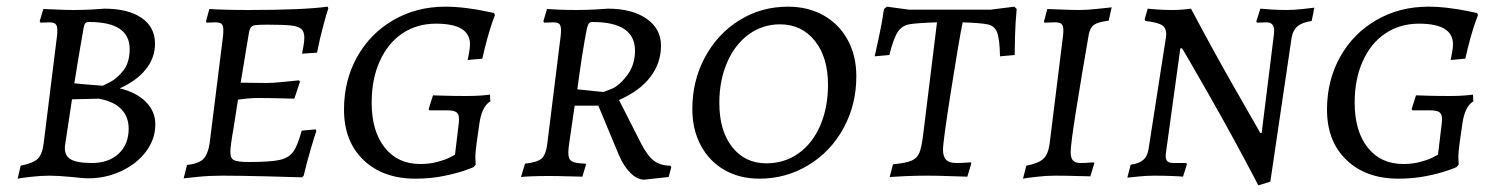

<svg xmlns="http://www.w3.org/2000/svg" viewBox="-20 -527 4500 576"><path d="M33 9 42 -30Q79 -37 93 -50.5Q107 -64 111 -97L151 -419Q152 -426 152 -437Q152 -450 146.5 -455Q141 -460 128 -460L102 -459L99 -463L110 -500Q120 -500 147.5 -498.5Q175 -497 201 -497Q228 -497 255.5 -498.5Q283 -500 293 -501Q364 -501 404.5 -473.5Q445 -446 445 -396Q445 -353 417 -318.5Q389 -284 339 -262Q389 -250 417.5 -221.5Q446 -193 446 -154Q446 -110 418.5 -73Q391 -36 344.5 -14Q298 8 244 8Q230 8 196 4Q152 0 129 0Q103 0 72.5 3.5Q42 7 33 9ZM286 -270Q286 -268 309 -280Q332 -292 350.5 -316Q369 -340 369 -380Q369 -461 248 -461Q239 -461 236 -457.5Q233 -454 231 -444Q216 -360 203 -277Q214 -276 241 -273.5Q268 -271 286 -270ZM175 -90Q172 -62 190.5 -50Q209 -38 256 -38Q306 -38 336 -66Q366 -94 366 -141Q366 -177 343.5 -200Q321 -223 276 -231L196 -229Z M727 -41Q790 -41 818 -47Q846 -53 859.5 -71.5Q873 -90 885 -135L927 -139L929 -134Q925 -123 913 -82.5Q901 -42 891 0L886 5Q860 4 778.5 2Q697 0 647 0Q608 0 574 3.5Q540 7 531 8L541 -32Q576 -36 590 -50Q604 -64 609 -98L649 -418Q650 -425 650 -437Q650 -450 645 -455Q640 -460 626 -460L600 -459L598 -463L608 -500Q619 -499 652.5 -498Q686 -497 725 -497Q889 -497 963 -507L965 -502Q961 -491 950.5 -452.5Q940 -414 931 -369L886 -366Q887 -371 890 -386.5Q893 -402 893 -414Q893 -432 884 -440Q875 -448 853 -450.5Q831 -453 782 -453Q756 -453 746 -451.5Q736 -450 732 -444Q728 -438 726 -424L702 -279L781 -278Q798 -278 832 -281.5Q866 -285 877 -286L880 -282L863 -231Q852 -231 821 -232Q790 -233 755 -233Q727 -233 694 -228L681 -145Q671 -88 671 -71Q671 -52 682 -46.5Q693 -41 727 -41Z M1450 -243 1451 -223Q1425 -207 1418 -155Q1414 -130 1410 -99Q1406 -68 1406 -57L1407 -33L1401 -26Q1401 -25 1375.5 -16Q1350 -7 1311 1Q1272 9 1226 9Q1129 9 1070.5 -47Q1012 -103 1012 -198Q1012 -286 1051.5 -356.5Q1091 -427 1160.5 -467Q1230 -507 1316 -507Q1345 -507 1377.5 -503Q1410 -499 1433 -494Q1456 -489 1462 -488L1465 -482Q1463 -477 1457 -460.5Q1451 -444 1442.5 -413.5Q1434 -383 1427 -351L1383 -347Q1384 -352 1387 -368Q1390 -384 1390 -394Q1390 -456 1288 -456Q1231 -456 1187.5 -427Q1144 -398 1119.5 -344Q1095 -290 1095 -219Q1095 -134 1134 -84.5Q1173 -35 1241 -35Q1268 -35 1291 -41Q1314 -47 1328 -54Q1342 -61 1345 -63L1356 -155Q1357 -161 1357 -170Q1357 -185 1349 -190.5Q1341 -196 1320 -196H1268L1266 -200L1279 -241Q1280 -241 1310.5 -240Q1341 -239 1380 -239Q1405 -239 1424.5 -240.5Q1444 -242 1450 -243Z M1688 -100Q1685 -81 1685 -69Q1685 -49 1695.5 -43Q1706 -37 1737 -36L1738 -33L1727 3Q1716 3 1685.5 2Q1655 1 1625 1Q1596 1 1573 2Q1550 3 1543 4L1555 -36Q1592 -40 1605 -51.5Q1618 -63 1622 -97L1662 -419Q1663 -426 1663 -436Q1663 -450 1658 -455Q1653 -460 1639 -460L1613 -459L1610 -463L1621 -500Q1631 -499 1657 -498Q1683 -497 1710 -497Q1737 -497 1765 -498.5Q1793 -500 1804 -501Q1876 -501 1919.5 -471Q1963 -441 1963 -390Q1963 -338 1931 -296Q1899 -254 1837 -227L1903 -97Q1922 -60 1941.5 -45Q1961 -30 1991 -30L1994 -26L1986 4L1913 12Q1892 12 1872 -7.5Q1852 -27 1837 -61L1775 -210H1704ZM1885 -375Q1885 -461 1758 -461Q1751 -461 1747.5 -457.5Q1744 -454 1741 -443Q1727 -373 1712 -259L1790 -251Q1791 -251 1814 -260Q1837 -269 1861 -300.5Q1885 -332 1885 -375Z M2057 -200Q2057 -285 2095 -355.5Q2133 -426 2198.5 -466.5Q2264 -507 2344 -507Q2404 -507 2450.5 -481Q2497 -455 2523 -407.5Q2549 -360 2549 -298Q2549 -213 2510.5 -142.5Q2472 -72 2405 -31.5Q2338 9 2258 9Q2199 9 2153.5 -17Q2108 -43 2082.5 -90.5Q2057 -138 2057 -200ZM2464 -273Q2464 -355 2424.5 -404.5Q2385 -454 2320 -454Q2268 -454 2226.5 -424Q2185 -394 2161.5 -340Q2138 -286 2138 -218Q2138 -135 2176.5 -86Q2215 -37 2279 -37Q2333 -37 2375 -66.5Q2417 -96 2440.5 -150Q2464 -204 2464 -273Z M2648 -362 2604 -358Q2607 -371 2616.5 -414.5Q2626 -458 2632 -500L2641 -507L2707 -498H2952L3023 -507L3030 -500Q3026 -458 3025 -416Q3024 -374 3024 -362L2980 -358Q2979 -410 2971.5 -429.5Q2964 -449 2944.5 -453.5Q2925 -458 2868 -460Q2857 -407 2833 -254.5Q2809 -102 2809 -78Q2809 -57 2818.5 -47.5Q2828 -38 2848 -38Q2866 -38 2877.5 -39Q2889 -40 2892 -40L2894 -37L2882 3Q2869 3 2833 1.5Q2797 0 2762 0Q2727 0 2694 1.5Q2661 3 2649 4L2659 -34Q2698 -38 2714.5 -45Q2731 -52 2738 -68.5Q2745 -85 2750 -127L2791 -460Q2729 -458 2707.5 -454Q2686 -450 2673.5 -431.5Q2661 -413 2648 -362Z M3192 -71Q3192 -53 3199 -45.5Q3206 -38 3221 -38Q3235 -38 3246 -39Q3257 -40 3261 -40L3263 -37L3251 2Q3240 2 3208.5 1Q3177 0 3145 0Q3119 0 3088.5 3.5Q3058 7 3049 9L3059 -30Q3096 -37 3110.5 -51Q3125 -65 3129 -97L3169 -419Q3170 -426 3170 -437Q3170 -450 3164.5 -455Q3159 -460 3145 -460L3113 -459L3112 -463L3122 -500Q3126 -500 3160.5 -498.5Q3195 -497 3219 -497Q3241 -497 3273 -500.5Q3305 -504 3315 -505L3306 -465Q3274 -461 3262 -452.5Q3250 -444 3246 -422Q3226 -307 3209 -200.5Q3192 -94 3192 -71Z M3802 -426Q3806 -460 3780 -460L3751 -459L3749 -463L3761 -501Q3770 -500 3793.5 -498.5Q3817 -497 3841 -497Q3862 -497 3888.5 -500Q3915 -503 3923 -504L3915 -464Q3887 -460 3873 -448.5Q3859 -437 3855 -415L3791 18L3755 29Q3681 -113 3603.5 -248.5Q3526 -384 3526 -382H3521L3478 -70L3477 -60Q3477 -48 3482.5 -43Q3488 -38 3500 -38H3538L3541 -35L3529 3Q3520 2 3495 1Q3470 0 3442 0Q3421 0 3395.5 2.5Q3370 5 3362 6L3372 -33Q3397 -36 3410 -47.5Q3423 -59 3426 -82L3478 -416Q3481 -440 3468 -450Q3455 -460 3416 -464Q3414 -468 3414 -469L3423 -501Q3431 -500 3452.5 -498.5Q3474 -497 3496 -497Q3513 -497 3530.5 -498.5Q3548 -500 3553 -501Q3617 -380 3680 -269.5Q3743 -159 3761 -128H3765Z M4399 -243 4400 -223Q4374 -207 4367 -155Q4363 -130 4359 -99Q4355 -68 4355 -57L4356 -33L4350 -26Q4350 -25 4324.5 -16Q4299 -7 4260 1Q4221 9 4175 9Q4078 9 4019.5 -47Q3961 -103 3961 -198Q3961 -286 4000.5 -356.5Q4040 -427 4109.5 -467Q4179 -507 4265 -507Q4294 -507 4326.5 -503Q4359 -499 4382 -494Q4405 -489 4411 -488L4414 -482Q4412 -477 4406 -460.5Q4400 -444 4391.5 -413.5Q4383 -383 4376 -351L4332 -347Q4333 -352 4336 -368Q4339 -384 4339 -394Q4339 -456 4237 -456Q4180 -456 4136.5 -427Q4093 -398 4068.5 -344Q4044 -290 4044 -219Q4044 -134 4083 -84.5Q4122 -35 4190 -35Q4217 -35 4240 -41Q4263 -47 4277 -54Q4291 -61 4294 -63L4305 -155Q4306 -161 4306 -170Q4306 -185 4298 -190.5Q4290 -196 4269 -196H4217L4215 -200L4228 -241Q4229 -241 4259.5 -240Q4290 -239 4329 -239Q4354 -239 4373.5 -240.5Q4393 -242 4399 -243Z"/></svg>

Font: Alegreya SC
Style: Italic
Weight: 400
Italic angle: -7°
Designer: Juan Pablo del Peral
Foundry: Huerta Tipografica
Version: Version 2.007; ttfautohint (v1.6)